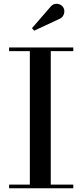

<svg xmlns="http://www.w3.org/2000/svg" viewBox="-20 -1003 439 1023"><path d="M28.5 0V-19.5H139V-730.5H28.5V-750H370.5V-730.5H250.5V-19.5H370.5V0ZM162 -839.5 150.5 -853 247.5 -965Q259 -979.5 272.8 -982Q286.5 -984.5 299 -979Q311.5 -973.5 317 -963.5Q323.5 -953.5 322.8 -940.5Q322 -927.5 315 -917Q308 -906.5 295 -901.5Z"/></svg>

Font: Bodoni Moda Medium
Style: Regular
Weight: 500
Designer: Owen Earl
Foundry: indestructible type
Version: Version 2.005